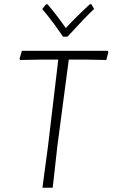

<svg xmlns="http://www.w3.org/2000/svg" viewBox="-20 -876 526 896"><path d="M407 -856 419 -834Q382 -800 295 -705H274Q224 -779 177 -834L195 -856H202Q250 -799 287 -745Q332 -794 399 -856ZM482 -639 486 -633 476 -596 376 -598H301L248 -197L226 0H178L204 -194L252 -598H179L75 -596L71 -601L82 -639Z"/></svg>

Font: Alegreya Sans SC Light
Style: Italic
Weight: 300
Italic angle: -7°
Designer: Juan Pablo del Peral
Foundry: Huerta Tipografica
Version: Version 2.007